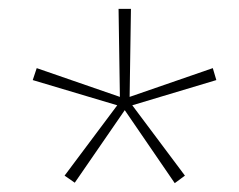

<svg xmlns="http://www.w3.org/2000/svg" viewBox="-20 -886 541 434"><path d="M276 -866 273 -667 461 -732 469 -705 279 -648 398 -489 375 -472 262 -637 149 -473 126 -489 245 -648 54 -705 63 -732 251 -667 248 -866Z"/></svg>

Font: Noto Sans Telugu UI SemiCondensed Thin
Style: Regular
Weight: 100
Width: 4
Designer: Jelle Bosma - Monotype Design Team
Foundry: Monotype Imaging Inc.
Version: Version 2.005; ttfautohint (v1.8.4.7-5d5b)